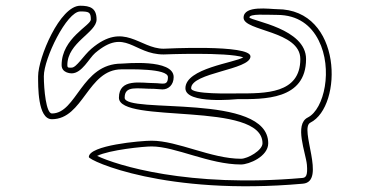

<svg xmlns="http://www.w3.org/2000/svg" viewBox="-20 -680 1290 670"><path d="M299 -510C271 -486 247 -444 230 -444C220 -444 215 -442 215 -453C215 -532 317 -566 317 -612C317 -652 294 -660 260 -660C189 -660 113 -478 113 -414C113 -381 111 -264 161 -264C271 -264 286 -438 404 -438C430 -438 566 -442 566 -411C566 -379 547 -390 518 -390C472 -390 395 -408 395 -339C395 -246 896 -329 896 -180C896 -155 844 -126 821 -126C717 -126 600 -189 509 -189C471 -189 290 -173 290 -132C290 -120 556 4 1037 -39C1120 -46 1023 -232 1063 -252C1177 -309 1176 -648 947 -648C922 -648 830 -663 830 -618C830 -571 1028 -573 1028 -474C1028 -352 905 -354 809 -354C787 -354 647 -350 647 -372C647 -427 854 -436 854 -483C854 -526 551 -510 551 -510C467 -510 413 -607 299 -510ZM829 -480C800 -461 627 -442 627 -372C627 -315 806 -334 809 -334C899 -334 1048 -330 1048 -474C1048 -580 861 -606 850 -619C852 -633 907 -628 947 -628C1020 -628 1066 -591 1092 -539C1142 -440 1112 -299 1054 -270C1006 -246 1047 -147 1051 -105C1054 -68 1048 -60 1035 -59C636 -24 386 -104 319 -136C362 -157 481 -169 509 -169C592 -169 710 -106 821 -106C849 -106 916 -134 916 -180C916 -358 415 -281 415 -339C415 -383 458 -370 518 -370C528 -370 537 -368 547 -368C568 -368 586 -384 586 -411C586 -476 413 -458 404 -458C264 -458 248 -284 161 -284C141 -284 133 -368 133 -414C133 -476 213 -640 260 -640C290 -640 297 -638 297 -612C297 -591 195 -547 195 -453C195 -425 227 -424 230 -424C266 -424 291 -477 312 -495C418 -585 445 -490 551 -490C551 -490 772 -499 829 -480Z"/></svg>

Font: CISF Camouflage Kit
Style: OuLn
Weight: 400
Designer: Robert Jablonski, Jasper
Foundry: Cannot Into Space Fonts
Version: Version 1.27